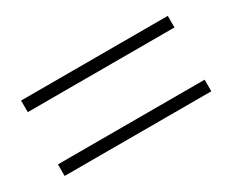

<svg xmlns="http://www.w3.org/2000/svg" viewBox="-53 -638 676 560"><g transform="rotate(-30 285.5 -358.0)"><path d="M533 -231H39V-270H533ZM533 -446H39V-485H533Z"/></g></svg>

Font: Source Han Serif JP VF
Style: Regular
Weight: 250
Designer: Ryoko NISHIZUKA 西塚涼子 (kana & ideographs); Frank Grießhammer (Latin, Greek & Cyrillic); Wenlong ZHANG 张文龙 (bopomofo); San
Foundry: Adobe
Version: Version 2.001;hotconv 1.1.0;makeotfexe 2.6.0